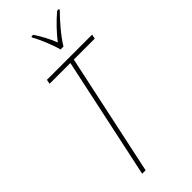

<svg xmlns="http://www.w3.org/2000/svg" viewBox="-296 -980 1025 1025"><g transform="rotate(-45 216.5 -468.0)"><path d="M258 -777H280C309 -826 365 -890 404 -929L405 -936H391C347 -899 304 -853 274 -814C258 -856 232 -904 210 -936H197L196 -929C216 -895 248 -818 258 -777ZM97 0H123L270 -689H428L433 -714H92L87 -689H244Z"/></g></svg>

Font: Noto Sans Condensed Thin
Style: Italic
Weight: 100
Width: 3
Italic angle: -12°
Designer: Monotype Design Team
Foundry: Monotype Imaging Inc.
Version: Version 2.013